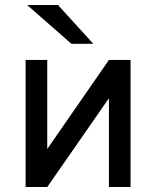

<svg xmlns="http://www.w3.org/2000/svg" viewBox="-20 -752 628 772"><path d="M83 0V-511H170V-153L418 -511H505V0H418V-357L170 0ZM267 -576 89 -732H213L355 -576Z"/></svg>

Font: Overpass
Style: Regular
Weight: 400
Designer: Delve Withrington, Dave Bailey, Thomas Jockin
Foundry: Delve Fonts LLC
Version: Version 4.000